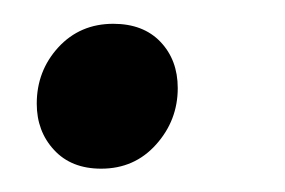

<svg xmlns="http://www.w3.org/2000/svg" viewBox="-20 -131 242 163"><path d="M65.9 12.2Q40.5 12.2 25.9 -3.7Q11.2 -19.5 11.2 -43Q11.2 -70.8 29.5 -90.8Q47.9 -110.8 76.2 -110.8Q101.6 -110.8 116.2 -95.5Q130.9 -80.1 130.9 -56.2Q130.9 -28.8 112.5 -8.3Q94.2 12.2 65.9 12.2Z"/></svg>

Font: Fira Sans Compressed Book
Style: Italic
Weight: 350
Width: 3
Italic angle: -8°
Designer: Carrois Corporate & Edenspiekermann AG
Foundry: Carrois Corporate GbR & Edenspiekermann AG
Version: Version 4.203;PS 004.203;hotconv 1.0.88;makeotf.lib2.5.64775